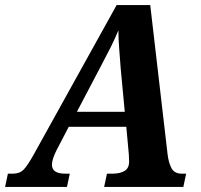

<svg xmlns="http://www.w3.org/2000/svg" viewBox="-65 -734 789 754"><path d="M-45 0 -34 -52H-14Q12 -52 27.5 -67.5Q43 -83 69 -130L393 -714H525L593 -129Q597 -95 608.5 -73.5Q620 -52 649 -52H666L655 0H344L355 -52H376Q407 -52 424.5 -63Q442 -74 442 -99Q442 -106 441.5 -113Q441 -120 441 -127L431 -236H205L157 -144Q139 -108 139 -87Q139 -52 191 -52H209L198 0ZM331 -474 237 -295H425L409 -465Q406 -509 403 -544Q400 -579 400 -615Q385 -579 370.5 -550Q356 -521 331 -474Z"/></svg>

Font: Noto Serif SemiCondensed
Style: Bold Italic
Weight: 700
Width: 4
Italic angle: -12°
Designer: Monotype Design Team
Foundry: Monotype Imaging Inc.
Version: Version 2.014